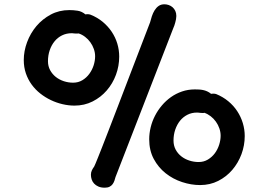

<svg xmlns="http://www.w3.org/2000/svg" viewBox="-20 -850 1273 891"><path d="M401.9 -39.1Q401.9 -50.3 406.5 -59.8Q411.1 -69.3 416.5 -76.2Q417 -77.1 418.2 -79.6Q419.4 -82 423.1 -90.6Q426.8 -99.1 433.8 -116.7Q440.9 -134.3 453.4 -166Q465.8 -197.8 484.4 -245.8Q502.9 -293.9 529.8 -363.8Q556.6 -433.6 592.5 -527.6Q628.4 -621.6 675.8 -744.6V-744.1Q679.7 -759.3 684.8 -774.7Q689.9 -790 697.5 -802.2Q705.1 -814.5 716.1 -822.3Q727.1 -830.1 743.2 -830.1Q752.9 -830.1 762.9 -826.7Q772.9 -823.2 780.8 -816.4Q788.6 -809.6 793.5 -799.3Q798.3 -789.1 798.3 -775.9Q798.3 -769 796.9 -761Q795.4 -752.9 793.2 -745.1Q791 -737.3 788.8 -730.7Q786.6 -724.1 784.7 -720.7L516.6 -29.8V-30.3Q514.2 -20.5 511 -11.5Q507.8 -2.4 502.4 4.9Q497.1 12.2 488.3 16.6Q479.5 21 465.8 21Q448.7 21 436.5 15.6Q424.3 10.3 416.5 1.7Q408.7 -6.8 405.3 -17.6Q401.9 -28.3 401.9 -39.1ZM325.7 -359.9Q298.3 -359.9 270.3 -366.5Q242.2 -373 216.1 -385.5Q189.9 -397.9 167 -416Q144 -434.1 127 -457.5Q109.9 -481 100.1 -509.5Q90.3 -538.1 90.3 -571.3Q90.3 -612.8 105.7 -654.3Q121.1 -695.8 148.9 -728.8Q176.8 -761.7 215.6 -782.5Q254.4 -803.2 301.8 -803.2Q320.3 -803.2 339.8 -800.3Q359.4 -797.4 376.5 -783.2Q378.9 -783.7 381.6 -783.9Q384.3 -784.2 386.2 -784.2Q394 -784.2 400.4 -781.7Q432.1 -769 456.8 -748.5Q481.4 -728 498.5 -702.4Q515.6 -676.8 524.4 -647.5Q533.2 -618.2 533.2 -587.4Q533.2 -543.9 518.1 -502.9Q502.9 -461.9 475.3 -430.2Q447.8 -398.4 409.7 -379.2Q371.6 -359.9 325.7 -359.9ZM319.3 -466.3Q343.3 -466.3 362.3 -477.8Q381.3 -489.3 394.5 -507.3Q407.7 -525.4 414.6 -546.9Q421.4 -568.4 421.4 -588.9Q421.4 -606 415.5 -622.6Q409.7 -639.2 399.4 -653.6Q389.2 -668 375.2 -678.7Q361.3 -689.5 345.2 -694.8Q343.3 -694.3 337.9 -694.3Q331.1 -694.3 326.9 -694.6Q322.8 -694.8 319.3 -695.3Q316.9 -695.8 315.2 -695.8Q313.5 -695.8 312.5 -695.8Q288.1 -695.8 267.8 -685.8Q247.6 -675.8 233.2 -658.2Q218.8 -640.6 210.7 -616.9Q202.6 -593.3 202.6 -565.9Q202.6 -543 212.6 -524.4Q222.7 -505.9 239 -492.9Q255.4 -480 276.4 -473.1Q297.4 -466.3 319.3 -466.3ZM672.4 -203.6Q672.4 -231 679.2 -259Q686 -287.1 699.2 -312.7Q712.4 -338.4 731.2 -360.6Q750 -382.8 773.4 -399.4Q796.9 -416 824.7 -425.5Q852.5 -435.1 884.3 -435.1Q893.6 -435.1 903.3 -434.6Q913.1 -434.1 922.6 -432.1Q932.1 -430.2 941.4 -426Q950.7 -421.9 959.5 -414.6Q964.4 -415.5 968.8 -415.5Q976.6 -415.5 982.9 -413.6Q1014.2 -400.9 1039.1 -380.4Q1064 -359.9 1080.8 -334.2Q1097.7 -308.6 1106.7 -279.1Q1115.7 -249.5 1115.7 -218.8Q1115.7 -175.3 1100.6 -134.5Q1085.4 -93.8 1058.1 -61.8Q1030.8 -29.8 992.7 -10.5Q954.6 8.8 908.7 8.8Q867.2 8.8 825 -5.1Q782.7 -19 748.8 -45.9Q714.8 -72.8 693.6 -112.3Q672.4 -151.9 672.4 -203.6ZM785.2 -197.8Q785.2 -174.8 794.9 -156.2Q804.7 -137.7 821 -124.8Q837.4 -111.8 858.4 -105Q879.4 -98.1 901.9 -98.1Q925.8 -98.1 944.8 -109.6Q963.9 -121.1 977.1 -138.9Q990.2 -156.7 997.1 -178.5Q1003.9 -200.2 1003.9 -220.2Q1003.9 -237.3 998 -254.2Q992.2 -271 981.9 -285.4Q971.7 -299.8 957.8 -310.5Q943.8 -321.3 928.2 -326.7Q926.3 -325.7 924.3 -325.7Q922.4 -325.7 919.9 -325.7Q913.6 -325.7 909.7 -326.2Q905.8 -326.7 901.9 -327.1Q899.4 -327.6 897.7 -327.6Q896 -327.6 894 -327.6Q869.6 -327.6 849.6 -317.4Q829.6 -307.1 815.4 -289.6Q801.3 -272 793.2 -248.3Q785.2 -224.6 785.2 -197.8Z"/></svg>

Font: Autour One
Style: Regular
Weight: 400
Version: Version 1.007; ttfautohint (v0.92) -l 24 -r 24 -G 200 -x 7 -